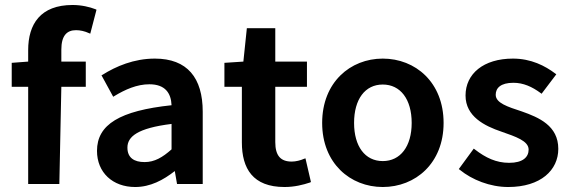

<svg xmlns="http://www.w3.org/2000/svg" viewBox="-20 -738 2287 770"><path d="M363 -701C340 -710 307 -718 271 -718C142 -718 93 -641 93 -537V-491L27 -486V-390H93V0H218L226 -390H324V-491H226V-539C226 -595 248 -617 285 -617C301 -617 320 -613 337 -605L342 -603L367 -699Z M522 12C583 12 635 -16 681 -52L690 0H793V-290C793 -426 731 -503 601 -503C517 -503 445 -472 391 -438L387 -436L434 -350L439 -353C482 -379 529 -400 579 -400C643 -400 666 -364 668 -316C461 -294 369 -239 369 -133C369 -46 432 12 522 12ZM668 -241V-139C632 -107 600 -88 560 -88C518 -88 491 -105 491 -146C491 -190 531 -224 668 -241Z M1121 12C1161 12 1196 3 1223 -6L1227 -8L1205 -103L1199 -101C1186 -95 1166 -90 1150 -90C1106 -90 1084 -113 1084 -168V-390H1211V-491H1084V-625H970L956 -491L880 -486V-390H950V-167C950 -62 994 12 1121 12Z M1515 12C1646 12 1759 -83 1759 -245C1759 -408 1646 -503 1515 -503C1385 -503 1272 -408 1272 -245C1272 -83 1385 12 1515 12ZM1515 -399C1586 -399 1631 -340 1631 -245C1631 -151 1586 -92 1515 -92C1444 -92 1400 -151 1400 -245C1400 -340 1444 -399 1515 -399Z M1824 -57C1873 -17 1945 12 2018 12C2149 12 2219 -56 2219 -141C2219 -234 2141 -267 2073 -291C2015 -310 1968 -325 1968 -358C1968 -385 1988 -406 2039 -406C2079 -406 2114 -390 2148 -365L2152 -362L2211 -440L2207 -443C2166 -474 2110 -503 2037 -503C1919 -503 1847 -442 1847 -355C1847 -271 1923 -233 1991 -210C2048 -190 2100 -173 2100 -138C2100 -108 2077 -85 2022 -85C1970 -85 1928 -105 1884 -139L1880 -142L1820 -60Z"/></svg>

Font: Falling Sky
Style: Med
Weight: 500
Designer: Paul D. Hunt
Foundry: Adobe Systems Incorporated
Version: Version 1.02